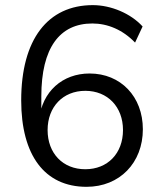

<svg xmlns="http://www.w3.org/2000/svg" viewBox="-20 -720 628 749"><path d="M317.6 8.8C447.1 8.8 537.3 -85.3 537.3 -215.7C537.3 -343.1 451 -433.3 329.4 -433.3C224.5 -433.3 144.1 -363.7 132.4 -252.9H141.2V-344.1C141.2 -533.3 212.7 -628.4 340.2 -628.4C400 -628.4 458.8 -603.9 506.9 -553.9L536.3 -616.7C490.2 -667.6 412.7 -700 342.2 -700C166.7 -700 62.7 -566.7 62.7 -328.4C62.7 -114.7 153.9 8.8 317.6 8.8ZM312.7 -59.8C225.5 -59.8 165.7 -121.6 165.7 -212.7C165.7 -302.9 225.5 -365.7 312.7 -365.7C400 -365.7 459.8 -302.9 459.8 -212.7C459.8 -121.6 400 -59.8 312.7 -59.8Z"/></svg>

Font: LL Pando Sans
Style: Regular
Weight: 400
Designer: Joshua Smith
Foundry: Joshua Smith
Version: Version 1.000;Glyphs 3.2.1 (3258)